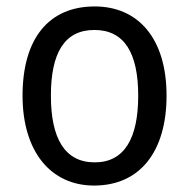

<svg xmlns="http://www.w3.org/2000/svg" viewBox="-20 -566 587 596"><path d="M497 -269C497 -448 408 -546 274 -546C131 -546 50 -446 50 -269C50 -95 138 10 272 10C414 10 497 -95 497 -269ZM138 -269C138 -400 179 -473 273 -473C367 -473 409 -400 409 -269C409 -138 367 -62 274 -62C180 -62 138 -138 138 -269Z"/></svg>

Font: Noto Sans Georgian SemiCondensed
Style: Regular
Weight: 400
Width: 4
Designer: Monotype Design Team, Akaki Razmadze
Foundry: Google LLC
Version: Version 2.005